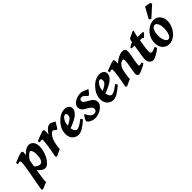

<svg xmlns="http://www.w3.org/2000/svg" viewBox="135 -1851 3229 3229"><g transform="rotate(-45 1750.0 -236.5)"><path d="M481 -306.2Q481 -266.1 471.2 -223.4Q461.4 -180.7 445.8 -142.6Q430.2 -104.5 413.1 -77.1Q390.6 -41.5 357.2 -10.7Q323.7 20 284.2 20Q261.2 20 226.1 -2.2Q190.9 -24.4 158.7 -70.3L171.4 -143.6Q182.1 -127 200.4 -114Q218.8 -101.1 238.3 -93.5Q257.8 -85.9 271.5 -85.9Q290.5 -85.9 305.9 -97.7Q321.3 -109.4 329.1 -126.5Q351.1 -172.9 351.1 -254.9Q351.1 -301.3 337.4 -332.5Q323.7 -363.8 307.6 -363.8Q292.5 -363.8 257.1 -334.2Q221.7 -304.7 189.9 -246.6L186.5 -338.9Q228 -387.2 259.8 -412.6Q291.5 -438 317.6 -447.5Q343.8 -457 369.1 -457Q414.1 -457 447.5 -418.2Q481 -379.4 481 -306.2ZM218.8 -424.8Q218.8 -403.8 211.7 -356.4Q204.6 -309.1 190.2 -223.6Q175.8 -138.2 153.8 -2.9Q143.1 64 137.7 104Q132.3 144 131.8 164.3Q131.3 184.6 134.8 193.8Q127.4 195.8 109.6 202.6Q91.8 209.5 70.6 218Q49.3 226.6 31.7 233.9Q14.2 241.2 7.8 244.1L-12.7 225.1Q-10.3 206.5 -2.7 164.3Q4.9 122.1 15.1 66.2Q25.4 10.3 36.4 -50.3Q47.4 -110.8 56.9 -167.5Q66.4 -224.1 72.3 -267.8Q78.1 -311.5 78.1 -332Q78.1 -354.5 70.8 -359.6Q63.5 -364.7 55.2 -364.7Q49.3 -364.7 33.9 -360.4Q18.6 -356 11.2 -353L2 -390.6Q23.9 -400.9 52.2 -412.6Q80.6 -424.3 108.6 -434.3Q136.7 -444.3 158.9 -450.7Q181.2 -457 190.9 -457Q204.6 -457 211.7 -450.4Q218.8 -443.8 218.8 -424.8Z M965.8 -415Q960 -407.2 949.2 -388.7Q938.5 -370.1 926.5 -349.9Q914.6 -329.6 904.5 -314.9Q894.5 -300.3 889.6 -300.3Q877.4 -300.3 865.7 -310.1Q854 -319.8 843.3 -329.3Q832.5 -338.9 822.8 -338.9Q797.4 -338.9 764.6 -298.1Q731.9 -257.3 711.4 -187Q700.7 -150.4 694.3 -113Q688 -75.7 689.5 -36.6Q681.2 -33.2 663.6 -25.4Q646 -17.6 625.5 -8.3Q605 1 588.4 8.8Q571.8 16.6 565.9 20L544.9 0Q559.6 -69.3 570.8 -134.3Q582 -199.2 588.6 -251Q595.2 -302.7 595.2 -332Q595.2 -354.5 589.4 -359.6Q583.5 -364.7 575.2 -364.7Q568.4 -364.7 552.7 -360.1Q537.1 -355.5 529.8 -353L520.5 -390.6Q541 -399.9 568.8 -411.4Q596.7 -422.9 625 -433.1Q653.3 -443.4 675.5 -450.2Q697.8 -457 707.5 -457Q721.2 -457 726.3 -447.5Q731.4 -438 731.4 -410.6Q731.4 -400.4 729.2 -379.9Q727.1 -359.4 724.1 -340.8Q755.9 -388.2 781.2 -413.1Q806.6 -438 828.6 -447.5Q850.6 -457 871.6 -457Q883.3 -457 899.9 -449Q916.5 -440.9 934.1 -430.9Q951.7 -420.9 965.8 -415Z M1327.1 -371.1Q1327.1 -349.6 1317.1 -323.2Q1307.1 -296.9 1275.1 -266.4Q1243.2 -235.8 1178.7 -202.9Q1114.3 -169.9 1004.9 -135.3L1001.5 -190.9Q1065.4 -218.3 1103.3 -239Q1141.1 -259.8 1159.9 -276.9Q1178.7 -293.9 1184.6 -310.1Q1190.4 -326.2 1190.4 -344.2Q1190.4 -364.3 1181.6 -375.2Q1172.9 -386.2 1160.2 -386.2Q1152.3 -386.2 1136 -377.2Q1119.6 -368.2 1107.9 -352.5Q1084.5 -321.8 1072.8 -287.1Q1061 -252.4 1061 -198.7Q1061 -135.3 1081.5 -98.4Q1102.1 -61.5 1130.4 -61.5Q1151.4 -61.5 1191.7 -83Q1231.9 -104.5 1291 -151.9Q1294.9 -149.9 1300.3 -141.1Q1305.7 -132.3 1310.3 -123.5Q1314.9 -114.7 1315.9 -112.3Q1235.8 -43 1181.4 -11.5Q1127 20 1080.6 20Q1051.8 20 1017.3 3.7Q982.9 -12.7 958 -49.6Q933.1 -86.4 933.1 -147.9Q933.1 -224.6 968.8 -285.9Q1004.4 -347.2 1064.5 -398.4Q1079.1 -411.1 1103 -424.6Q1127 -438 1155.3 -447.5Q1183.6 -457 1210.9 -457Q1271 -457 1299.1 -429.9Q1327.1 -402.8 1327.1 -371.1Z M1743.7 -412.1Q1733.4 -397.5 1718 -377.4Q1702.6 -357.4 1688.5 -342.5Q1674.3 -327.6 1667 -327.6Q1659.2 -327.6 1648.7 -338.1Q1638.2 -348.6 1625.5 -362.1Q1612.8 -375.5 1597.4 -386Q1582 -396.5 1564 -396.5Q1537.1 -396.5 1525.6 -384Q1514.2 -371.6 1514.2 -351.1Q1514.2 -326.7 1535.6 -310.1Q1557.1 -293.5 1596.2 -272.9Q1623 -259.3 1647.5 -241.7Q1671.9 -224.1 1687.5 -200Q1703.1 -175.8 1703.1 -141.1Q1703.1 -107.4 1681.6 -78.1Q1660.2 -48.8 1626.7 -26.9Q1593.3 -4.9 1555.9 7.6Q1518.6 20 1486.8 20Q1441.9 20 1407 6.3Q1372.1 -7.3 1352.3 -25.6Q1332.5 -43.9 1332.5 -57.6Q1332.5 -64.9 1339.6 -81.1Q1346.7 -97.2 1357.2 -114.7Q1367.7 -132.3 1377.4 -145Q1387.2 -157.7 1392.1 -157.7Q1398.9 -157.7 1408 -140.9Q1417 -124 1430.7 -102.1Q1444.3 -80.1 1465.1 -63.2Q1485.8 -46.4 1516.1 -46.4Q1546.9 -46.4 1563.7 -62Q1580.6 -77.6 1580.6 -104Q1580.6 -135.7 1549.3 -159.9Q1518.1 -184.1 1481.4 -203.1Q1429.7 -230 1412.1 -258.8Q1394.5 -287.6 1394.5 -318.8Q1394.5 -349.6 1413.1 -375Q1431.6 -400.4 1461.4 -418.7Q1491.2 -437 1525.1 -447Q1559.1 -457 1589.8 -457Q1625.5 -457 1651.6 -447.3Q1677.7 -437.5 1699.7 -426.8Q1721.7 -416 1743.7 -412.1Z M2155.3 -371.1Q2155.3 -349.6 2145.3 -323.2Q2135.3 -296.9 2103.3 -266.4Q2071.3 -235.8 2006.8 -202.9Q1942.4 -169.9 1833 -135.3L1829.6 -190.9Q1893.6 -218.3 1931.4 -239Q1969.2 -259.8 1988 -276.9Q2006.8 -293.9 2012.7 -310.1Q2018.6 -326.2 2018.6 -344.2Q2018.6 -364.3 2009.8 -375.2Q2001 -386.2 1988.3 -386.2Q1980.5 -386.2 1964.1 -377.2Q1947.8 -368.2 1936 -352.5Q1912.6 -321.8 1900.9 -287.1Q1889.2 -252.4 1889.2 -198.7Q1889.2 -135.3 1909.7 -98.4Q1930.2 -61.5 1958.5 -61.5Q1979.5 -61.5 2019.8 -83Q2060.1 -104.5 2119.1 -151.9Q2123 -149.9 2128.4 -141.1Q2133.8 -132.3 2138.4 -123.5Q2143.1 -114.7 2144 -112.3Q2064 -43 2009.5 -11.5Q1955.1 20 1908.7 20Q1879.9 20 1845.5 3.7Q1811 -12.7 1786.1 -49.6Q1761.2 -86.4 1761.2 -147.9Q1761.2 -224.6 1796.9 -285.9Q1832.5 -347.2 1892.6 -398.4Q1907.2 -411.1 1931.2 -424.6Q1955.1 -438 1983.4 -447.5Q2011.7 -457 2039.1 -457Q2099.1 -457 2127.2 -429.9Q2155.3 -402.8 2155.3 -371.1Z M2701.7 -59.6Q2672.4 -42 2636.7 -23.7Q2601.1 -5.4 2569.6 7.3Q2538.1 20 2520.5 20Q2503.4 20 2491.5 4.6Q2479.5 -10.7 2479.5 -37.1Q2479.5 -47.4 2483.4 -73.2Q2487.3 -99.1 2493.2 -132.8Q2499 -166.5 2504.9 -200.4Q2510.7 -234.4 2514.6 -262Q2518.6 -289.6 2518.6 -302.7Q2518.6 -328.6 2514.4 -339.1Q2510.3 -349.6 2496.1 -349.6Q2483.4 -349.6 2457.3 -336.7Q2431.2 -323.7 2405.3 -283.2Q2390.6 -260.3 2382.6 -227.3Q2374.5 -194.3 2366.2 -147Q2358.4 -103.5 2356.4 -80.8Q2354.5 -58.1 2355 -36.6Q2348.6 -33.7 2331.1 -25.9Q2313.5 -18.1 2292.7 -8.8Q2272 0.5 2254.6 8.5Q2237.3 16.6 2231.4 20L2210.4 0Q2220.7 -48.8 2229.7 -100.1Q2238.8 -151.4 2245.8 -198Q2252.9 -244.6 2257.1 -280.3Q2261.2 -315.9 2261.2 -333Q2261.2 -355.5 2256.3 -360.6Q2251.5 -365.7 2242.7 -365.7Q2236.3 -365.7 2219.5 -360.8Q2202.6 -356 2195.3 -353L2185.5 -391.6Q2206.1 -400.4 2234.6 -411.6Q2263.2 -422.9 2292 -433.3Q2320.8 -443.8 2343 -450.4Q2365.2 -457 2373 -457Q2386.7 -457 2391.8 -446.8Q2397 -436.5 2397 -401.9Q2397 -391.6 2396.5 -382.1Q2396 -372.6 2394.5 -360.4Q2447.8 -408.7 2499.3 -432.9Q2550.8 -457 2594.2 -457Q2625 -457 2642.3 -443.1Q2659.7 -429.2 2659.7 -381.8Q2659.7 -356.4 2653.6 -318.8Q2647.5 -281.2 2639.2 -240.7Q2630.9 -200.2 2624.8 -165.3Q2618.7 -130.4 2618.7 -109.9Q2618.7 -93.3 2623 -87.2Q2627.4 -81.1 2636.2 -81.1Q2647.5 -81.1 2658.2 -85Q2668.9 -88.9 2687 -97.2Z M3077.1 -423.3Q3070.8 -414.6 3056.4 -399.9Q3042 -385.3 3028.1 -372.6Q3014.2 -359.9 3007.8 -356.4Q3002 -370.1 2984.6 -374.3Q2967.3 -378.4 2938 -378.4H2742.2L2730 -398.4L2791.5 -441.9H3062.5ZM3047.9 -81.5Q2992.7 -37.1 2938.7 -8.5Q2884.8 20 2856 20Q2835 20 2814.2 7.3Q2793.5 -5.4 2779.5 -27.6Q2765.6 -49.8 2765.6 -78.1Q2765.6 -96.7 2766.8 -116Q2768.1 -135.3 2772.5 -162.1L2819.8 -459Q2825.7 -496.6 2833.3 -507.6Q2840.8 -518.6 2853.5 -524.4L2961.4 -574.2L2975.1 -562Q2971.2 -558.6 2964.1 -536.4Q2957 -514.2 2950.2 -470.2L2910.2 -217.8Q2907.2 -199.2 2905.8 -178Q2904.3 -156.7 2904.3 -147Q2904.3 -117.2 2912.6 -105Q2920.9 -92.8 2934.6 -92.8Q2951.7 -92.8 2974.1 -100.1Q2996.6 -107.4 3033.2 -124Z M3494.6 -272.9Q3494.6 -208 3461.2 -141.8Q3427.7 -75.7 3373 -30.8Q3347.7 -9.8 3311.3 5.1Q3274.9 20 3245.6 20Q3192.9 20 3154.8 -4.6Q3116.7 -29.3 3096.2 -72Q3075.7 -114.7 3075.7 -168Q3075.7 -237.8 3105 -299.1Q3134.3 -360.4 3199.7 -410.2Q3225.6 -429.7 3261.7 -443.4Q3297.9 -457 3331.5 -457Q3408.2 -457 3451.4 -405.5Q3494.6 -354 3494.6 -272.9ZM3366.2 -231Q3366.2 -305.2 3344.2 -345.2Q3322.3 -385.3 3297.9 -385.3Q3263.2 -385.3 3242.7 -358.4Q3222.2 -331.5 3213.4 -291Q3204.6 -250.5 3204.6 -209Q3204.6 -165.5 3215.8 -129.4Q3227.1 -93.3 3244.1 -71.5Q3261.2 -49.8 3278.8 -49.8Q3311.5 -49.8 3330.6 -78.4Q3349.6 -106.9 3357.9 -148.9Q3366.2 -190.9 3366.2 -231ZM3501.5 -697.8 3513.7 -666 3325.7 -496.1Q3302.7 -502.4 3289.1 -522.9L3397.5 -717.3Q3406.2 -716.8 3429.2 -713.1Q3452.1 -709.5 3474.1 -705.3Q3496.1 -701.2 3501.5 -697.8Z"/></g></svg>

Font: Gentium Book Plus
Style: Bold Italic
Weight: 700
Italic angle: -8°
Designer: Victor Gaultney, Annie Olsen, Iska Routamaa, Becca Hirsbrunner
Foundry: SIL International
Version: Version 6.101